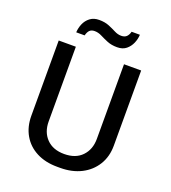

<svg xmlns="http://www.w3.org/2000/svg" viewBox="-157 -995 997 1121"><g transform="rotate(20 341.0 -435.0)"><path d="M328 10Q253.9 10 199.1 -18.5Q144.2 -47 114.4 -98.6Q84.5 -150.1 84.5 -219.2V-686H191V-222Q191 -155.6 230.8 -114.8Q270.5 -74 340.5 -74Q411.5 -74 450.9 -115.4Q490.2 -156.7 490.2 -222V-686H596.8V-219.2Q596.8 -150.5 564.9 -98.9Q533 -47.2 476.8 -18.6Q420.5 10 346.8 10ZM164.2 -765.8Q165.5 -793.2 176.5 -819.2Q187.5 -845.2 210 -862.5Q232.5 -879.8 266.2 -879.8Q302 -879.8 327.9 -869.1Q353.8 -858.5 374.9 -847.5Q396 -836.5 417.2 -836.5Q439 -836.5 450.6 -848.1Q462.2 -859.8 467 -879.5H518.5Q517.5 -853.5 506.4 -827.1Q495.2 -800.8 473.6 -783.1Q452 -765.5 417.8 -765.5Q382.2 -765.5 355.6 -776.5Q329 -787.5 307.5 -798.5Q286 -809.5 263.5 -809.5Q243.8 -809.5 232.9 -798.8Q222 -788 216.5 -765.8Z"/></g></svg>

Font: Chivo Medium
Style: Regular
Weight: 500
Designer: Hector Gatti
Foundry: Omnibus-Type
Version: Version 2.002